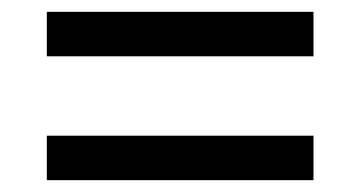

<svg xmlns="http://www.w3.org/2000/svg" viewBox="-20 -519 607 324"><path d="M59 -424V-499H509V-424ZM59 -215V-290H509V-215Z"/></svg>

Font: Noto Serif Georgian ExtraBold
Style: Regular
Weight: 800
Designer: Monotype Design Team, Akaki Razmadze
Foundry: Google LLC
Version: Version 2.003; ttfautohint (v1.8.4.7-5d5b)